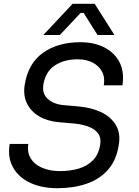

<svg xmlns="http://www.w3.org/2000/svg" viewBox="-20 -972 729 1010"><path d="M281 18Q200 18 139.5 -10Q79 -38 49 -90.5Q19 -143 31 -215H129Q122 -170 142 -138Q162 -106 202.5 -89Q243 -72 295 -72Q350 -72 395 -85.5Q440 -99 469.5 -129.5Q499 -160 507 -211Q513 -247 496 -270Q479 -293 446.5 -305.5Q414 -318 372 -322L292 -329Q231 -334 187 -359.5Q143 -385 122 -427.5Q101 -470 110 -526Q128 -639 206.5 -694.5Q285 -750 403 -750Q476 -750 530 -722Q584 -694 609.5 -643Q635 -592 624 -523H526Q533 -565 516.5 -595.5Q500 -626 467 -643Q434 -660 389 -660Q317 -660 268 -627.5Q219 -595 208 -526Q201 -479 231.5 -451.5Q262 -424 314 -419L394 -412Q462 -406 513 -381.5Q564 -357 589.5 -314Q615 -271 605 -211Q593 -130 548.5 -79.5Q504 -29 435.5 -5.5Q367 18 281 18ZM295 -788H208L362 -952H478L582 -788H493L420 -904H404Z"/></svg>

Font: Sora Variable Italic
Style: Regular
Weight: 400
Designer: Jonathan Barnbrook, Julián Moncada
Foundry: Barnbrook Fonts
Version: Version 2.000